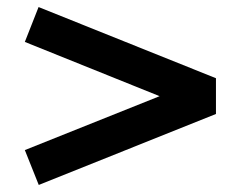

<svg xmlns="http://www.w3.org/2000/svg" viewBox="-20 -594 688 545"><path d="M90 -69 50.5 -168 433 -321 50.5 -475 89.5 -574 593 -372V-270.5Z"/></svg>

Font: Geologica Cursive SemiBold
Style: Regular
Weight: 600
Designer: Sindre Bremnes, Frode Helland
Foundry: Monokrom Skriftforlag AS
Version: Version 1.010;gftools[0.9.28]